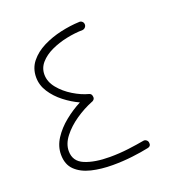

<svg xmlns="http://www.w3.org/2000/svg" viewBox="-114 -689 738 795"><g transform="rotate(-20 255.5 -291.5)"><path d="M339.8 -577.1Q340.3 -569.8 335.4 -564.2Q330.6 -558.6 323.2 -557.6Q288.1 -557.1 251 -549.3Q213.9 -541.5 182.1 -526.6Q150.4 -511.7 130.9 -489.5Q111.3 -467.3 111.3 -438Q111.3 -406.2 134.5 -377.7Q157.7 -349.1 191.9 -328.4Q226.1 -307.6 258.3 -299.3Q268.1 -296.4 269.5 -285.6Q272 -274.9 264.6 -269Q261.7 -266.1 257.8 -265.1Q218.8 -249.5 182.1 -224.4Q145.5 -199.2 121.6 -168.5Q97.7 -137.7 97.7 -106Q97.7 -60.5 140.6 -42.7Q183.6 -24.9 250 -24.9Q292 -24.9 332.5 -30Q373 -35.2 401.9 -40.5Q409.2 -42 415 -37.8Q420.9 -33.7 422.4 -26.9Q425.8 -9.3 408.7 -5.9Q378.9 0.5 336.9 5.6Q294.9 10.7 250 10.7Q199.2 10.7 156.5 0.5Q113.8 -9.8 88.1 -34.7Q62.5 -59.6 62.5 -103Q62.5 -139.6 84 -172.9Q105.5 -206.1 139.2 -233.4Q172.9 -260.7 210 -279.8Q176.8 -294.9 145.8 -319.1Q114.7 -343.3 95 -373.8Q75.2 -404.3 75.2 -439Q75.2 -478.5 98.4 -507.3Q121.6 -536.1 158.7 -554.7Q195.8 -573.2 238.5 -582.8Q281.2 -592.3 320.3 -593.8Q327.6 -594.7 333.5 -589.8Q339.4 -585 339.8 -577.1Z"/></g></svg>

Font: Mikhak-FD ExtraLight
Style: Regular
Weight: 200
Designer: Amin Abedi
Version: Version 3.2